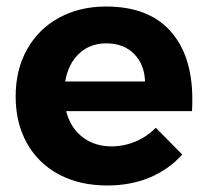

<svg xmlns="http://www.w3.org/2000/svg" viewBox="-20 -563 636 589"><path d="M570 -259Q570 -235 569 -222H183Q196 -171 233 -142.5Q270 -114 322 -114Q360 -114 395 -128.5Q430 -143 458 -171L539 -89Q498 -43 439.5 -18.5Q381 6 309 6Q224 6 160.5 -28Q97 -62 62.5 -124Q28 -186 28 -267Q28 -349 63 -411.5Q98 -474 161 -508.5Q224 -543 305 -543Q435 -543 502.5 -468Q570 -393 570 -259ZM425 -313Q423 -366 391 -398Q359 -430 306 -430Q256 -430 222.5 -398.5Q189 -367 180 -313Z"/></svg>

Font: Argentum Sans SemiBold
Style: Regular
Weight: 600
Designer: Julieta Ulanovsky (Modified by Cristiano Sobral)
Foundry: Julieta Ulanovsky
Version: Version 5.001;November 22, 2018;FontCreator 11.5.0.2425 64-b